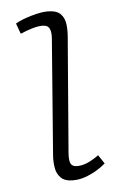

<svg xmlns="http://www.w3.org/2000/svg" viewBox="-44 -550 378 598"><g transform="rotate(-5 144.5 -251.5)"><path d="M133 -429Q135 -451 129.5 -462.5Q124 -474 108 -474Q94 -474 76.5 -469Q59 -464 38 -455L26 -488Q45 -499 76 -508Q107 -517 127 -517Q155 -517 167.5 -504.5Q180 -492 182.5 -471Q185 -450 182 -422L154 -74Q152 -49 157 -39Q162 -29 177 -29Q192 -29 208 -35.5Q224 -42 245 -57L263 -30Q251 -19 234 -9Q217 1 198.5 7.5Q180 14 160 14Q135 14 122.5 1.5Q110 -11 107 -29.5Q104 -48 105 -66Z"/></g></svg>

Font: Literata ExtraLight
Style: Italic
Weight: 250
Italic angle: -2°
Designer: Latin by Veronika Burian and Jose Scaglione. Greek by Irene Vlachou. Cyrillic by Vera Evstafieva
Foundry: TypeTogether
Version: Version 3.002